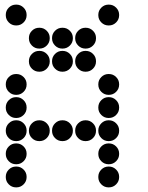

<svg xmlns="http://www.w3.org/2000/svg" viewBox="-20 -815 640 830"><path d="M49 -795Q31 -795 18 -782Q5 -769 5 -751V-749Q5 -731 18 -718Q31 -705 49 -705H51Q69 -705 82 -718Q95 -731 95 -749V-751Q95 -769 82 -782Q69 -795 51 -795ZM449 -795Q431 -795 418 -782Q405 -769 405 -751V-749Q405 -731 418 -718Q431 -705 449 -705H451Q469 -705 482 -718Q495 -731 495 -749V-751Q495 -769 482 -782Q469 -795 451 -795ZM149 -695Q131 -695 118 -682Q105 -669 105 -651V-649Q105 -631 118 -618Q131 -605 149 -605H151Q169 -605 182 -618Q195 -631 195 -649V-651Q195 -669 182 -682Q169 -695 151 -695ZM249 -695Q231 -695 218 -682Q205 -669 205 -651V-649Q205 -631 218 -618Q231 -605 249 -605H251Q269 -605 282 -618Q295 -631 295 -649V-651Q295 -669 282 -682Q269 -695 251 -695ZM349 -695Q331 -695 318 -682Q305 -669 305 -651V-649Q305 -631 318 -618Q331 -605 349 -605H351Q369 -605 382 -618Q395 -631 395 -649V-651Q395 -669 382 -682Q369 -695 351 -695ZM149 -595Q131 -595 118 -582Q105 -569 105 -551V-549Q105 -531 118 -518Q131 -505 149 -505H151Q169 -505 182 -518Q195 -531 195 -549V-551Q195 -569 182 -582Q169 -595 151 -595ZM249 -595Q231 -595 218 -582Q205 -569 205 -551V-549Q205 -531 218 -518Q231 -505 249 -505H251Q269 -505 282 -518Q295 -531 295 -549V-551Q295 -569 282 -582Q269 -595 251 -595ZM349 -595Q331 -595 318 -582Q305 -569 305 -551V-549Q305 -531 318 -518Q331 -505 349 -505H351Q369 -505 382 -518Q395 -531 395 -549V-551Q395 -569 382 -582Q369 -595 351 -595ZM49 -495Q31 -495 18 -482Q5 -469 5 -451V-449Q5 -431 18 -418Q31 -405 49 -405H51Q69 -405 82 -418Q95 -431 95 -449V-451Q95 -469 82 -482Q69 -495 51 -495ZM449 -495Q431 -495 418 -482Q405 -469 405 -451V-449Q405 -431 418 -418Q431 -405 449 -405H451Q469 -405 482 -418Q495 -431 495 -449V-451Q495 -469 482 -482Q469 -495 451 -495ZM49 -395Q31 -395 18 -382Q5 -369 5 -351V-349Q5 -331 18 -318Q31 -305 49 -305H51Q69 -305 82 -318Q95 -331 95 -349V-351Q95 -369 82 -382Q69 -395 51 -395ZM449 -395Q431 -395 418 -382Q405 -369 405 -351V-349Q405 -331 418 -318Q431 -305 449 -305H451Q469 -305 482 -318Q495 -331 495 -349V-351Q495 -369 482 -382Q469 -395 451 -395ZM49 -295Q31 -295 18 -282Q5 -269 5 -251V-249Q5 -231 18 -218Q31 -205 49 -205H51Q69 -205 82 -218Q95 -231 95 -249V-251Q95 -269 82 -282Q69 -295 51 -295ZM149 -295Q131 -295 118 -282Q105 -269 105 -251V-249Q105 -231 118 -218Q131 -205 149 -205H151Q169 -205 182 -218Q195 -231 195 -249V-251Q195 -269 182 -282Q169 -295 151 -295ZM249 -295Q231 -295 218 -282Q205 -269 205 -251V-249Q205 -231 218 -218Q231 -205 249 -205H251Q269 -205 282 -218Q295 -231 295 -249V-251Q295 -269 282 -282Q269 -295 251 -295ZM349 -295Q331 -295 318 -282Q305 -269 305 -251V-249Q305 -231 318 -218Q331 -205 349 -205H351Q369 -205 382 -218Q395 -231 395 -249V-251Q395 -269 382 -282Q369 -295 351 -295ZM449 -295Q431 -295 418 -282Q405 -269 405 -251V-249Q405 -231 418 -218Q431 -205 449 -205H451Q469 -205 482 -218Q495 -231 495 -249V-251Q495 -269 482 -282Q469 -295 451 -295ZM49 -195Q31 -195 18 -182Q5 -169 5 -151V-149Q5 -131 18 -118Q31 -105 49 -105H51Q69 -105 82 -118Q95 -131 95 -149V-151Q95 -169 82 -182Q69 -195 51 -195ZM449 -195Q431 -195 418 -182Q405 -169 405 -151V-149Q405 -131 418 -118Q431 -105 449 -105H451Q469 -105 482 -118Q495 -131 495 -149V-151Q495 -169 482 -182Q469 -195 451 -195ZM49 -95Q31 -95 18 -82Q5 -69 5 -51V-49Q5 -31 18 -18Q31 -5 49 -5H51Q69 -5 82 -18Q95 -31 95 -49V-51Q95 -69 82 -82Q69 -95 51 -95ZM449 -95Q431 -95 418 -82Q405 -69 405 -51V-49Q405 -31 418 -18Q431 -5 449 -5H451Q469 -5 482 -18Q495 -31 495 -49V-51Q495 -69 482 -82Q469 -95 451 -95Z"/></svg>

Font: Doto Rounded Black
Style: Regular
Weight: 900
Monospace: yes
Version: Version 1.000